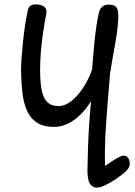

<svg xmlns="http://www.w3.org/2000/svg" viewBox="-20 -567 617 876"><path d="M422 289Q406 289 396 278.5Q386 268 382.5 250.5Q379 233 379 213Q380 184 380.5 146Q381 108 384 48Q387 -12 395 -105Q377 -75 351 -48Q325 -21 293 -4.5Q261 12 226 12Q177 12 147 -8.5Q117 -29 102 -64.5Q87 -100 82 -146Q77 -192 76 -243Q76 -269 78.5 -304.5Q81 -340 85 -378.5Q89 -417 94.5 -452Q100 -487 105 -511Q108 -531 116.5 -539Q125 -547 146 -547Q152 -547 160 -545.5Q168 -544 176 -540Q184 -536 188.5 -528Q193 -520 192 -508Q188 -489 183 -460Q178 -431 173.5 -396.5Q169 -362 166 -324Q163 -286 163 -248Q163 -186 171.5 -150Q180 -114 198.5 -98.5Q217 -83 247 -83Q276 -83 305 -105.5Q334 -128 359 -166Q384 -204 400 -249Q404 -304 409 -356Q414 -408 420 -449Q426 -490 432 -512Q437 -529 448 -537.5Q459 -546 474 -546Q494 -546 503.5 -540Q513 -534 516.5 -523Q520 -512 520 -495Q518 -434 505.5 -367Q493 -300 482 -230Q476 -156 471 -96.5Q466 -37 463 12Q460 61 459 104.5Q458 148 459 190Q471 182 487.5 171Q504 160 519.5 151.5Q535 143 542 143Q556 143 564 153Q572 163 572 180Q572 190 566.5 199.5Q561 209 551 218Q532 234 507.5 250.5Q483 267 460 278Q437 289 422 289Z"/></svg>

Font: Playpen Sans
Style: Regular
Weight: 400
Designer: Laura Meseguer, Veronika Burian, José Scaglione, Kostas Bartsokas, Vera Evstafieva, Tom Grace, Yorlmar Campos
Foundry: TypeTogether
Version: Version 2.000